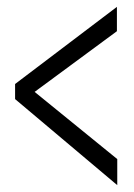

<svg xmlns="http://www.w3.org/2000/svg" viewBox="-20 -587 390 560"><path d="M322 -47 24 -298V-342L321 -567V-496L81 -319L322 -123Z"/></svg>

Font: Inconsolata ExtraCondensed
Style: Regular
Weight: 400
Width: 2
Monospace: yes
Designer: Raph Levien, Cyreal, Brenton Simpson
Foundry: Raph Levien, Cyreal, Google
Version: Version 3.000; ttfautohint (v1.8.2.53-6de2)